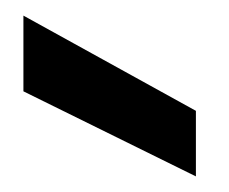

<svg xmlns="http://www.w3.org/2000/svg" viewBox="-20 -816 294 246"><path d="M231 -674V-590L10 -699V-796Z"/></svg>

Font: A Bank Premium Med
Style: Regular
Weight: 500
Designer: Ninad Kale (Devanagari), Jonny Pinhorn (Latin), Htun Naung (Myanmar)
Foundry: Indian Type Foundry
Version: 4.004